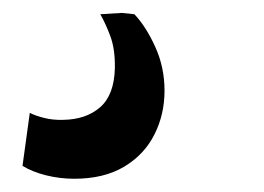

<svg xmlns="http://www.w3.org/2000/svg" viewBox="-20 -40 399 290"><path d="M92 230Q70.5 230 49.5 224.8Q28.5 219.5 14 210.5L25 130.5Q34 135 47 138.2Q60 141.5 75.5 141Q110 140.5 131.2 122Q152.5 103.5 153.5 63Q154 34 146.5 14.2Q139 -5.5 131.5 -18.5L164 -20.5L183 -18.5Q200.5 0 214.5 30.8Q228.5 61.5 228.5 97Q228.5 133 213.2 163.2Q198 193.5 167.5 211.8Q137 230 92 230Z"/></svg>

Font: Merriweather 72pt ExtraBold
Style: Italic
Weight: 800
Italic angle: -7.8°
Version: Version 2.101